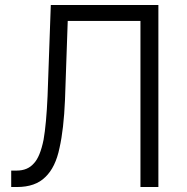

<svg xmlns="http://www.w3.org/2000/svg" viewBox="-20 -749 750 771"><path d="M116 -93Q141 -119 155 -188Q166 -251 171 -363L184 -729H616V2H544V-665H252L241 -348Q236 -230 219 -155Q203 -77 162 -38Q122 2 48 2H25V-64H47Q91 -64 116 -93Z"/></svg>

Font: Sinter Normal
Style: Regular
Weight: 350
Foundry: Adobe & rsms
Version: Version 1.000